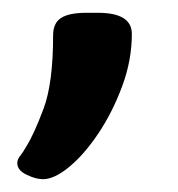

<svg xmlns="http://www.w3.org/2000/svg" viewBox="-20 -158 278 300"><path d="M47 122Q36 122 21.5 115Q7 108 7 97Q7 91 11.5 85.5Q16 80 21 71Q33 52 48 12Q63 -28 63 -103Q63 -122 75.5 -130Q88 -138 115 -138H133Q186 -138 186 -105Q186 -64 171 -23.5Q156 17 134 50Q112 83 88.5 102.5Q65 122 47 122Z"/></svg>

Font: Asap Expanded SemiBold
Style: Regular
Weight: 600
Width: 7
Designer: Pablo Cosgaya
Foundry: Omnibus-Type
Version: Version 3.001; ttfautohint (v1.8.4.7-5d5b)